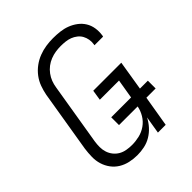

<svg xmlns="http://www.w3.org/2000/svg" viewBox="-206 -873 1012 1012"><g transform="rotate(-45 300.0 -367.5)"><path d="M234 8Q206 8 178.5 2Q151 -4 128 -18Q105 -32 89 -53.5Q73 -75 65 -101Q57 -127 57.5 -155.5Q58 -184 62 -213L119 -558Q124 -584 133.5 -610Q143 -636 160 -658.5Q177 -681 200 -698Q223 -715 249 -725Q275 -735 301.5 -739Q328 -743 354 -743Q381 -743 406.5 -740Q432 -737 455.5 -728Q479 -719 499 -704Q519 -689 532 -668Q545 -647 549 -621.5Q553 -596 549 -570Q549 -568 548.5 -566Q548 -564 547 -562H483Q483 -563 483.5 -564.5Q484 -566 484 -567Q487 -585 484 -602Q481 -619 473 -633.5Q465 -648 451.5 -658.5Q438 -669 422.5 -675Q407 -681 389.5 -683Q372 -685 354 -685Q335 -685 315.5 -682Q296 -679 277 -671.5Q258 -664 241.5 -651.5Q225 -639 212.5 -622Q200 -605 193 -586.5Q186 -568 183 -548L126 -203Q123 -183 123 -163Q123 -143 129 -124.5Q135 -106 147 -91Q159 -76 175.5 -66.5Q192 -57 212 -53.5Q232 -50 252 -50Q279 -50 306.5 -56.5Q334 -63 357.5 -79.5Q381 -96 396 -121Q411 -146 416 -173H277V-231H425L443 -339H300L309 -397H518L491 -231H550V-173H481L452 0H394L410 -97Q398 -73 379 -52Q360 -31 336.5 -17Q313 -3 286.5 2.5Q260 8 234 8Z"/></g></svg>

Font: Iosevka Curly Light Extended
Style: Italic
Weight: 300
Width: 7
Italic angle: -9°
Monospace: yes
Designer: Belleve Invis
Foundry: Belleve Invis
Version: Version 11.1.0; ttfautohint (v1.8.3)